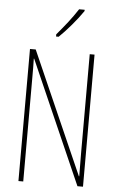

<svg xmlns="http://www.w3.org/2000/svg" viewBox="-62 -992 628 1034"><g transform="rotate(5 252.0 -475.0)"><path d="M353 -943V-950H323C289 -898 257 -858 212 -805V-793H226C265 -830 320 -894 353 -943ZM427 0V-714H401V-181C401 -152 402 -99 402 -54H400L109 -714H78V0H104V-548C104 -604 104 -637 103 -664H105L397 0Z"/></g></svg>

Font: Noto Sans Arabic UI XCn Th
Style: Regular
Weight: 100
Width: 2
Designer: Monotype Design Team, Nadine Chahine and Nizar Qandah
Foundry: Monotype Imaging Inc.
Version: Version 2.010